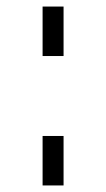

<svg xmlns="http://www.w3.org/2000/svg" viewBox="-20 -566 324 586"><path d="M110 0ZM110 -151H174V0H110ZM110 -546H174V-395H110Z"/></svg>

Font: Biryani ExtraLight
Style: Regular
Weight: 275
Designer: Dan Reynolds and Mathieu Reguer
Foundry: Dan Reynolds and Mathieu Reguer
Version: Version 1.004; ttfautohint (v1.1) -l 5 -r 5 -G 72 -x 0 -D la